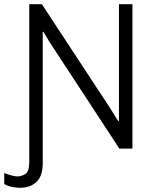

<svg xmlns="http://www.w3.org/2000/svg" viewBox="-39 -706 751 912"><path d="M56 186Q44 186 30 184Q16 182 3.5 178Q-9 174 -19 168V116Q-7 121 12.5 126.5Q32 132 43 132Q64 132 82 120Q100 108 100 64V-686H160L481 -197L523 -130L526 -131V-686H590V0H528L198 -504L167 -555H164V69Q164 130 134.5 158Q105 186 56 186Z"/></svg>

Font: Chivo Medium ExtraLight
Style: Regular
Weight: 250
Version: Version 2.002